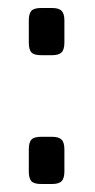

<svg xmlns="http://www.w3.org/2000/svg" viewBox="-20 -460 238 480"><path d="M83 -440H110Q127 -440 134 -433Q141 -426 141 -409V-354Q141 -336 134 -329Q127 -322 110 -322H83Q65 -322 58.5 -329Q52 -336 52 -354V-409Q52 -426 58.5 -433Q65 -440 83 -440ZM83 -118H110Q127 -118 134 -111Q141 -104 141 -86V-32Q141 -14 134 -7Q127 0 110 0H83Q65 0 58.5 -7Q52 -14 52 -32V-86Q52 -104 58.5 -111Q65 -118 83 -118Z"/></svg>

Font: exo2condensed_r
Style: Regular
Weight: 400
Width: 3
Designer: Natanael Gama
Version: Version 1.001;PS 001.001;hotconv 1.0.70;makeotf.lib2.5.58329